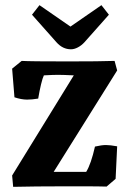

<svg xmlns="http://www.w3.org/2000/svg" viewBox="-20 -722 504 744"><path d="M266 -430Q224 -432 204 -432Q186 -432 150 -430Q145 -420 139 -395Q133 -370 128 -340Q104 -336 85 -336Q63 -336 36 -345L27 -456L64 -486Q98 -484 243 -484Q367 -484 424 -486L434 -449L188 -56H250H314Q333 -87 348 -154Q374 -160 390 -160Q407 -160 434 -155L428 -29L393 1Q361 0 307 0H226Q117 0 31 2L27 -42ZM199 -558 104 -665 133 -702 253 -619 373 -702 402 -665 307 -558Q296 -546 282 -538.5Q268 -531 255 -531Q223 -531 199 -558Z"/></svg>

Font: Caladea
Style: Bold
Weight: 700
Designer: Carolina Giovagnoli and Andres Torresi
Foundry: Carolina Giovagnoli & Andres Torresi
Version: Version 1.001